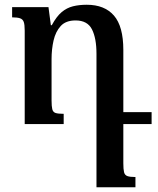

<svg xmlns="http://www.w3.org/2000/svg" viewBox="-20 -522 663 808"><path d="M499 165Q499 190 502 202.5Q505 215 516 219Q527 223 550 223V266H386V-296Q386 -361 367 -398.5Q348 -436 298 -436Q257 -436 235.5 -412.5Q214 -389 205.5 -352Q197 -315 197 -273V-99Q197 -75 200 -62.5Q203 -50 214 -46.5Q225 -43 248 -43V0H84V-393Q84 -418 80 -429.5Q76 -441 64.5 -445Q53 -449 31 -449V-492H184L194 -416H198Q218 -453 239.5 -471Q261 -489 287 -495.5Q313 -502 345 -502Q420 -502 459.5 -456.5Q499 -411 499 -312ZM471 0V-50H618V0Z"/></svg>

Font: Noto Serif Armenian Medium
Style: Regular
Weight: 500
Version: Version 2.007